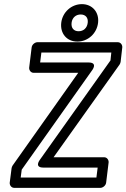

<svg xmlns="http://www.w3.org/2000/svg" viewBox="-20 -883 611 928"><path d="M80 -25 85 -63 425 -543C425 -543 455 -581 408 -581H174L180 -629H518L514 -591L173 -111C173 -111 143 -73 190 -73H452L446 -25ZM27 0C26 11 34 25 49 25H465C476 25 491 15 493 0L505 -98C506 -109 498 -123 483 -123H239L558 -571C561 -575 562 -580 563 -584L571 -654C572 -665 564 -679 549 -679H161C150 -679 135 -669 133 -654L121 -556C120 -545 128 -531 143 -531H358L41 -83C38 -79 37 -74 36 -70ZM360 -732C337 -732 323 -747 326 -773C329 -798 347 -813 370 -813C393 -813 407 -798 404 -773C401 -747 383 -732 360 -732ZM354 -682C405 -682 448 -721 454 -773C460 -824 426 -863 376 -863C325 -863 282 -824 276 -773C270 -721 303 -682 354 -682Z"/></svg>

Font: Falling Sky
Style: CondOuObl
Weight: 400
Designer: Paul D. Hunt
Foundry: Adobe Systems Incorporated
Version: Version 1.02